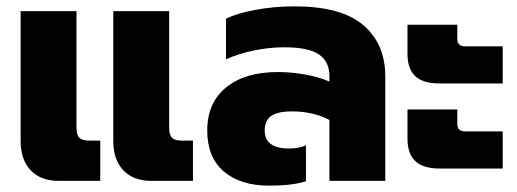

<svg xmlns="http://www.w3.org/2000/svg" viewBox="-20 -570 1629 605"><path d="M45 -126V-535H221V-168Q221 -145 230 -136Q239 -127 261 -127H296V0H166Q108 0 76.5 -33.5Q45 -67 45 -126ZM337 -126V-535H513V-168Q513 -145 522 -136Q531 -127 553 -127H588V0H458Q400 0 368.5 -33.5Q337 -67 337 -126Z M633 -159Q633 -246 692.5 -294.5Q752 -343 855 -343Q899 -343 942.5 -335Q986 -327 1018 -313V-330Q1018 -376 985 -398.5Q952 -421 876 -421Q827 -421 778 -410.5Q729 -400 692 -383V-511Q726 -528 785 -539Q844 -550 908 -550Q1055 -550 1124.5 -491Q1194 -432 1194 -329V0H1018V-192Q966 -219 900 -219Q855 -219 834.5 -204.5Q814 -190 814 -159Q814 -102 891 -102Q921 -102 944 -112V1Q902 15 828 15Q738 15 685.5 -29.5Q633 -74 633 -159Z M1264 -400V-492H1421V-447Q1421 -424 1446 -424H1564V-307H1365Q1313 -307 1288.5 -330Q1264 -353 1264 -400ZM1264 -133V-225H1421V-179Q1421 -156 1446 -156H1564V-39H1365Q1313 -39 1288.5 -62.5Q1264 -86 1264 -133Z"/></svg>

Font: Prompt
Style: Bold
Weight: 700
Designer: Katatrad Team
Foundry: CadsonDemak
Version: Version 1.000